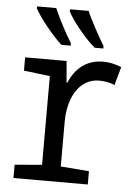

<svg xmlns="http://www.w3.org/2000/svg" viewBox="-54 -807 608 849"><g transform="rotate(5 250.0 -382.5)"><path d="M346 -605H384V-616C359 -657 320 -728 305 -765H222V-756C241 -716 305 -638 346 -605ZM198 -605H239V-616C211 -661 185 -711 161 -765H76V-756C98 -714 159 -640 198 -605ZM38 0H368V-59L242 -69V-267C242 -377 292 -462 378 -462C398 -462 426 -459 447 -448L470 -530C441 -542 414 -547 389 -547C316 -547 266 -506 239 -441H235L227 -536H43V-477L159 -463V-69L38 -59Z"/></g></svg>

Font: Noto Sans Mono ExtraCondensed
Style: Regular
Weight: 400
Width: 2
Designer: Monotype Design Team
Foundry: Monotype Imaging Inc.
Version: Version 2.014